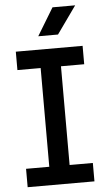

<svg xmlns="http://www.w3.org/2000/svg" viewBox="-61 -950 548 988"><g transform="rotate(-5 213.5 -455.5)"><path d="M161 -33V-667H266V-33ZM41 -605V-700H386V-605ZM41 0V-95H386V0ZM163 -769 249 -911H366L265 -769Z"/></g></svg>

Font: SUSE Thin Medium
Style: Regular
Weight: 500
Version: Version 1.000